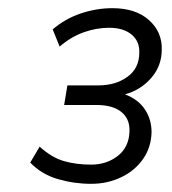

<svg xmlns="http://www.w3.org/2000/svg" viewBox="-20 -729 420 470"><path d="M203 -279Q162 -279 122 -290.5Q82 -302 54 -331L77 -370Q107 -343 137 -334.5Q167 -326 203 -326Q241 -326 268.5 -347.5Q296 -369 297 -408Q298 -438 277 -455Q256 -472 216 -472H137L145 -520H221Q263 -520 292 -541Q321 -562 321 -600Q322 -628 302 -644.5Q282 -661 247 -661Q216 -661 185 -650Q154 -639 126 -615L109 -657Q139 -683 177.5 -696Q216 -709 255 -709Q312 -709 344.5 -680Q377 -651 376 -608Q376 -568 350.5 -538.5Q325 -509 286 -498Q318 -486 334.5 -461.5Q351 -437 351 -405Q350 -368 330 -339.5Q310 -311 276.5 -295Q243 -279 203 -279Z"/></svg>

Font: Nunito Sans Light
Style: Italic
Weight: 300
Italic angle: -9°
Designer: Vernon Adams
Foundry: Vernon Adams
Version: Version 3.006; ttfautohint (v1.8.3)